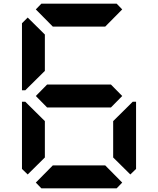

<svg xmlns="http://www.w3.org/2000/svg" viewBox="-20 -1020 856 1040"><path d="M130 -75 99 -105V-469H117L130 -456L223 -364V-167ZM130 -544 117 -531H99V-894L130 -925L223 -833V-636ZM581 -562 642 -500 581 -438H235L174 -500L235 -562ZM174 -969 204 -1000H612L642 -969L550 -876H266ZM642 -31 612 0H204L174 -31L266 -124H550ZM686 -456 699 -469H717V-105L686 -75L593 -167V-364Z"/></svg>

Font: DSEG7 Classic Mini
Style: Bold
Weight: 700
Designer: Keshikan(Twitter:@keshinomi_88pro)
Version: Version 0.46